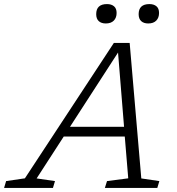

<svg xmlns="http://www.w3.org/2000/svg" viewBox="-84 -921 868 941"><path d="M608.5 -46.5 697 -33.5 687 0H430L440.5 -33.5L544.5 -47L527.5 -252H228.5L95.5 -46.5L185.5 -33.5L175.5 0H-64L-54 -33.5L38 -47L474 -710.5H551.5ZM259 -299.5H524L494.5 -663.5ZM434.5 -806Q412.5 -806 400 -817.5Q387.5 -829 387.5 -851.5Q387.5 -901 440.5 -901Q462 -901 474.8 -890.2Q487.5 -879.5 487.5 -857.5Q487.5 -834 473.8 -820Q460 -806 434.5 -806ZM642.5 -806Q620.5 -806 608 -817.5Q595.5 -829 595.5 -851.5Q595.5 -901 648.5 -901Q670 -901 682.8 -890.2Q695.5 -879.5 695.5 -857.5Q695.5 -834 681.8 -820Q668 -806 642.5 -806Z"/></svg>

Font: Newsreader 6pt Light
Style: Italic
Weight: 300
Italic angle: -17°
Designer: Hugues Gentile
Foundry: Production Type
Version: Version 1.003; ttfautohint (v1.8.3)